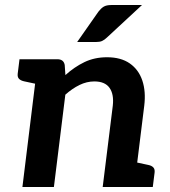

<svg xmlns="http://www.w3.org/2000/svg" viewBox="-20 -752 683 772"><path d="M70.1 0 133.3 -513.8H210.8Q236 -513.8 240.2 -490.8L243 -450.1Q278.7 -482.5 319.4 -502.2Q360 -521.8 410.2 -521.8Q466.2 -521.8 501.8 -497Q537.5 -472.1 552.3 -428.1Q567 -384 560 -327L519.5 0H392.9L433.5 -327Q438.7 -373.2 420.3 -398.9Q401.9 -424.6 359.3 -424.6Q328.8 -424.6 299.4 -410.2Q270 -395.7 242.7 -371.3L196.7 0ZM495.2 0 520.3 -100.8 576.2 -88.8Q589.8 -86.1 596.5 -78.8Q603.2 -71.6 601.6 -58.1L594.3 0ZM157.6 -513.8 132.5 -413.1 76.5 -425.1Q63 -428.2 56.3 -435.2Q49.6 -442.2 51.2 -455.7L58.4 -513.8ZM428 -731.8H550.9L409.9 -601.1Q399.7 -591.4 390.6 -587.3Q381.5 -583.1 366.1 -583.1H290.3L375.9 -705.3Q385.6 -718 396.5 -724.9Q407.5 -731.8 428 -731.8Z"/></svg>

Font: Aleo
Style: Italic
Weight: 400
Italic angle: -7°
Designer: Alessio Laiso
Foundry: Alessio Laiso
Version: Version 2.001;gftools[0.9.29]